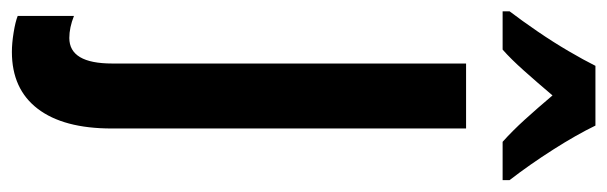

<svg xmlns="http://www.w3.org/2000/svg" viewBox="-408 -428 1046 331"><g transform="rotate(90 115.5 -263.0)"><path d="M40 240Q25 240 6.5 237Q-12 234 -22 230V133Q-2 141 16 141Q60 141 60 67V-543H172V68Q172 151 138 195.5Q104 240 40 240ZM167 -766Q183 -733 208.5 -693Q234 -653 261 -618V-606H195Q176 -623 156.5 -644.5Q137 -666 115 -692Q93 -666 72.5 -643Q52 -620 36 -606H-30V-618Q-14 -639 4.5 -666Q23 -693 38.5 -719.5Q54 -746 64 -766Z"/></g></svg>

Font: Noto Sans ExtraCondensed SemiBold
Style: Regular
Weight: 600
Width: 2
Designer: Monotype Design Team
Foundry: Monotype Imaging Inc.
Version: Version 2.013; ttfautohint (v1.8.4.7-5d5b)